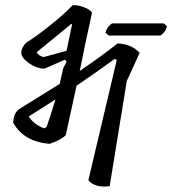

<svg xmlns="http://www.w3.org/2000/svg" viewBox="-20 -708 655 730"><path d="M603 -619 615 -608Q608 -584 590 -573H393L381 -584Q388 -608 406 -619ZM80 -546Q116 -568 170.5 -611.5Q225 -655 256 -688Q274 -690 298 -681Q322 -672 330 -660Q304 -543 283 -438Q374 -500 427 -543Q481 -540 511 -507L462 -400L397 0Q340 7 316 -23L424 -480L416 -484Q363 -445 271 -382Q238 -231 230 -194Q211 -175 168 -161Q69 -170 30 -242Q32 -279 54 -294Q64 -300 207 -389Q208 -393 220 -447L233 -474L227 -481L149 -447Q120 -447 90.5 -467.5Q61 -488 61 -507.5Q61 -527 80 -546ZM146 -491 233 -515Q252 -606 254 -615L251 -617L119 -509Q128 -495 146 -491ZM148 -220 157 -225Q169 -258 191 -330L89 -265Q110 -234 148 -220Z"/></svg>

Font: Tillana
Style: Regular
Weight: 400
Designer: Lipi Raval (Devanagari, Latin), Jonny Pinhorn (Latin)
Foundry: Indian Type Foundry
Version: Version 2.003;PS 1.0;hotconv 1.0.79;makeotf.lib2.5.61930; tt